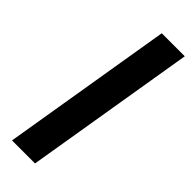

<svg xmlns="http://www.w3.org/2000/svg" viewBox="-245 -748 769 769"><g transform="rotate(45 139.5 -364.0)"><path d="M278.8 -727.5 158.2 0H27.8L148.4 -727.5Z"/></g></svg>

Font: Inter SemiBold
Style: Italic
Weight: 600
Italic angle: -9.3988°
Designer: Rasmus Andersson
Foundry: rsms
Version: Version 4.001;git-66647c0bb